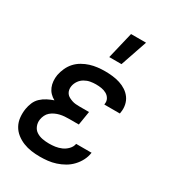

<svg xmlns="http://www.w3.org/2000/svg" viewBox="-185 -856 869 965"><g transform="rotate(30 250.0 -373.5)"><path d="M199 8Q173 8 148.5 4.5Q124 1 101.5 -8Q79 -17 60 -32Q41 -47 29.5 -68Q18 -89 15.5 -114Q13 -139 17 -164Q20 -183 28 -202Q36 -221 51 -235Q66 -249 84.5 -258.5Q103 -268 121 -274Q106 -282 94.5 -294Q83 -306 76.5 -321.5Q70 -337 68.5 -355Q67 -373 70 -391Q74 -412 83.5 -433Q93 -454 108 -470.5Q123 -487 143 -498.5Q163 -510 184 -516.5Q205 -523 226.5 -525.5Q248 -528 269 -528Q291 -528 313 -525.5Q335 -523 355.5 -516.5Q376 -510 393.5 -498.5Q411 -487 423 -470.5Q435 -454 439.5 -432.5Q444 -411 440 -388L439 -381H349V-384Q352 -401 344.5 -414.5Q337 -428 323.5 -435.5Q310 -443 294.5 -445.5Q279 -448 262 -448Q246 -448 229.5 -445Q213 -442 197.5 -433Q182 -424 172 -409.5Q162 -395 159 -378Q157 -367 159 -356.5Q161 -346 167 -337.5Q173 -329 182.5 -324Q192 -319 202 -315.5Q212 -312 223 -311Q234 -310 245 -310H301L288 -230H232Q219 -230 206 -229Q193 -228 180 -225Q167 -222 154 -216Q141 -210 130.5 -201Q120 -192 114 -179.5Q108 -167 106 -154Q103 -135 110 -117Q117 -99 132.5 -89Q148 -79 167 -75.5Q186 -72 206 -72Q224 -72 241.5 -74.5Q259 -77 276.5 -84.5Q294 -92 308 -106.5Q322 -121 325 -139H415L414 -137Q411 -115 400 -93.5Q389 -72 372 -54Q355 -36 334 -24Q313 -12 290 -4.5Q267 3 244 5.5Q221 8 199 8ZM251 -600 288 -755H375L322 -600Z"/></g></svg>

Font: Iosevka Term Curly Md Obl
Style: Regular
Weight: 500
Italic angle: -9°
Designer: Belleve Invis
Foundry: Belleve Invis
Version: Version 32.3.0